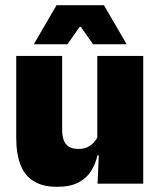

<svg xmlns="http://www.w3.org/2000/svg" viewBox="-20 -708 618 740"><path d="M219.5 -492.5V-209.5Q219.5 -186 225.2 -169Q231 -152 245 -143Q259 -134 283 -134Q302 -134 316.2 -140.5Q330.5 -147 340.8 -158Q351 -169 357 -182L384 -109H355.5Q348 -75 330.2 -47.5Q312.5 -20 281 -4Q249.5 12 199.5 12Q146 12 111 -9Q76 -30 59.2 -72.2Q42.5 -114.5 42.5 -179V-492.5ZM532 -492.5V0H356L361.5 -126.5L355 -144.5V-492.5ZM198 -688H380.5L467 -539.5V-537.5H338.5L291.5 -604.5H287L240 -537.5H111.5V-539.5Z"/></svg>

Font: Anek Gujarati Medium ExtraBold
Style: Regular
Weight: 800
Version: Version 1.003